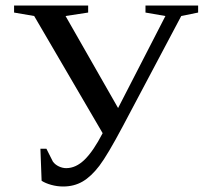

<svg xmlns="http://www.w3.org/2000/svg" viewBox="-20 -675 748 705"><path d="M31.7 -628.9V-654.8H303.7V-628.9L220.7 -616.2L413.6 -278.3L587.4 -616.2L514.2 -628.9V-654.8H707.5V-628.9L645.5 -616.2L431.2 -211.9Q375 -106 345 -66.4Q314.9 -26.9 283.4 -8.5Q252 9.8 211.9 9.8Q189.9 9.8 168.5 3.9Q147 -2 132.8 -11.2L128.4 -128.9H150.4L174.3 -81.5Q182.6 -70.3 196 -64Q209.5 -57.6 223.1 -57.6Q258.8 -57.6 290.8 -88.9Q322.8 -120.1 356.9 -186L105.5 -616.2Z"/></svg>

Font: Tinos
Style: Regular
Weight: 400
Designer: Steve Matteson
Foundry: Monotype Imaging Inc.
Version: Version 1.23